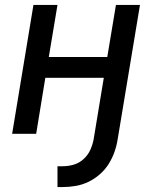

<svg xmlns="http://www.w3.org/2000/svg" viewBox="-20 -540 640 775"><path d="M212 215V131H234Q256 131 278 124.5Q300 118 317.5 102Q335 86 344.5 65Q354 44 358 22L399 -226H163L126 0H29L115 -520H212L177 -310H413L448 -520H545L455 22Q451 48 442 73.5Q433 99 418.5 122Q404 145 383 163.5Q362 182 337 194Q312 206 285.5 210.5Q259 215 234 215Z"/></svg>

Font: Iosevka Md Ex Obl
Style: Regular
Weight: 500
Width: 7
Italic angle: -9°
Monospace: yes
Designer: Belleve Invis
Foundry: Belleve Invis
Version: Version 32.5.0; ttfautohint (v1.8.4)